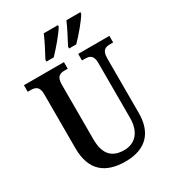

<svg xmlns="http://www.w3.org/2000/svg" viewBox="-220 -1055 1079 1189"><g transform="rotate(-30 319.5 -460.5)"><path d="M370 -784V-771H421C461 -811 524 -886 543 -921V-931H443C424 -886 395 -832 370 -784ZM208 -784V-771H260C299 -811 363 -886 382 -921V-931H281C263 -886 233 -832 208 -784ZM325 10C474 10 544 -74 544 -208V-599C544 -659 569 -667 605 -667H625V-714H402V-667H422C456 -667 482 -659 482 -603V-210C482 -114 434 -55 352 -55C271 -55 219 -95 219 -210V-599C219 -659 245 -667 280 -667H300V-714H14V-667H34C68 -667 95 -659 95 -603V-217C95 -53 185 10 325 10Z"/></g></svg>

Font: Noto Serif Tamil Condensed SemiBold
Style: Italic
Weight: 600
Width: 3
Italic angle: -12°
Designer: Indian Type Foundry, Tom Grace, and the Monotype Design Team
Foundry: Monotype Imaging Inc.
Version: Version 2.003